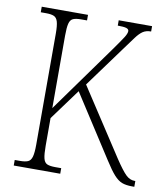

<svg xmlns="http://www.w3.org/2000/svg" viewBox="-81 -782 742 850"><g transform="rotate(10 290.0 -357.0)"><path d="M38 0V-25H61Q85 -25 97.5 -30.5Q110 -36 115 -54Q120 -72 120 -108V-607Q120 -643 115 -660.5Q110 -678 97.5 -683.5Q85 -689 62 -689H38V-714H246V-689H220Q196 -689 183.5 -683.5Q171 -678 166.5 -660Q162 -642 162 -606V-280L379 -582Q411 -627 422.5 -645Q434 -663 434 -674Q434 -683 422.5 -686.5Q411 -690 384 -690V-714H534V-690Q512 -690 497.5 -680.5Q483 -671 467 -649.5Q451 -628 424 -591L291 -409L487 -109Q519 -61 537 -43.5Q555 -26 576 -26H580V0H570Q542 0 524 -7Q506 -14 488 -34Q470 -54 444 -95L264 -374L162 -235V-111Q162 -73 166.5 -54.5Q171 -36 183.5 -30.5Q196 -25 220 -25H247V0Z"/></g></svg>

Font: Noto Serif Ethiopic Condensed ExtraLight
Style: Regular
Weight: 200
Width: 3
Designer: Monotype Design Team
Foundry: Monotype Imaging Inc.
Version: Version 2.102; ttfautohint (v1.8.4.7-5d5b)